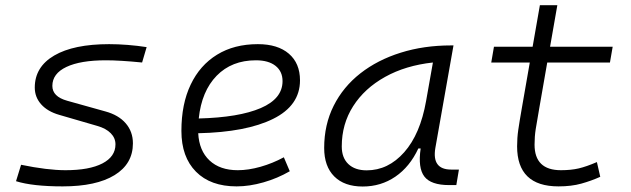

<svg xmlns="http://www.w3.org/2000/svg" viewBox="-20 -694 2384 725"><path d="M216.8 9.8Q103 9.8 40.5 -9.8L59.6 -71.8Q159.2 -51.3 227.5 -51.3Q317.4 -51.3 366.7 -76.9Q416 -102.5 416 -148.9Q416 -172.9 398.2 -190.9Q380.4 -209 348.1 -218.3L203.6 -260.3Q159.7 -272.9 135.5 -300Q111.3 -327.1 111.3 -363.3Q111.3 -441.4 184.8 -484.4Q258.3 -527.3 392.1 -527.3Q425.3 -527.3 462.2 -524.4Q499 -521.5 533.7 -516.1L516.6 -458Q432.6 -466.3 379.9 -466.3Q283.7 -466.3 230.7 -441.2Q177.7 -416 177.7 -369.6Q177.7 -329.1 233.9 -313.5L377.4 -273.4Q427.7 -259.8 454.8 -228.3Q481.9 -196.8 481.9 -152.8Q481.9 -75.2 412.6 -32.7Q343.3 9.8 216.8 9.8Z M877.9 -51.3Q918 -51.3 963.6 -64.2Q1009.3 -77.1 1051.8 -100.1L1074.2 -47.4Q1027.8 -20.5 974.9 -5.4Q921.9 9.8 873.5 9.8Q774.9 9.8 720 -45.7Q665 -101.1 665 -199.7Q665 -301.3 700 -374.5Q734.9 -447.8 799.6 -487.5Q864.3 -527.3 953.6 -527.3Q1028.8 -527.3 1070.8 -491.2Q1112.8 -455.1 1112.8 -390.6Q1112.8 -295.4 1011.2 -245.1Q909.7 -194.8 728.5 -190.9Q731.9 -125 771.2 -88.1Q810.5 -51.3 877.9 -51.3ZM730.5 -246.6Q882.3 -250.5 964.6 -285.9Q1046.9 -321.3 1046.9 -387.7Q1046.9 -424.3 1020.5 -445.3Q994.1 -466.3 946.3 -466.3Q855 -466.3 798.1 -408Q741.2 -349.6 730.5 -246.6Z M1349.6 10.3Q1280.3 10.3 1242.2 -27.8Q1204.1 -65.9 1204.1 -135.3Q1204.1 -223.1 1240 -294.7Q1275.9 -366.2 1340.8 -417Q1405.8 -467.8 1493.2 -495.1Q1580.6 -522.5 1683.1 -522.5H1692.4L1624 -135.7Q1609.9 -53.7 1683.6 -53.7H1712.9L1703.1 4.9H1676.3Q1606.9 4.9 1582.3 -27.6Q1557.6 -60.1 1568.4 -133.3H1559.6Q1527.3 -64 1472.9 -26.9Q1418.5 10.3 1349.6 10.3ZM1364.7 -50.8Q1445.8 -50.8 1506.3 -119.1Q1566.9 -187.5 1588.9 -312.5L1614.7 -458Q1511.7 -446.8 1434.1 -403.6Q1356.4 -360.4 1313.5 -293Q1270.5 -225.6 1270.5 -141.1Q1270.5 -98.1 1295.4 -74.5Q1320.3 -50.8 1364.7 -50.8Z M2088.9 9.8Q1932.6 9.8 1932.6 -141.6Q1932.6 -173.3 1937 -203.6Q1941.4 -233.9 1950.7 -287.1L1980.5 -458H1835L1845.2 -517.6H1991.2L2018.6 -674.3H2084.5L2057.1 -517.6H2293.5L2283.2 -458H2046.4L2016.6 -287.1Q2007.3 -234.9 2002.9 -206.5Q1998.5 -178.2 1998.5 -147.9Q1998.5 -51.3 2098.1 -51.3Q2136.2 -51.3 2165.3 -58.1Q2194.3 -64.9 2233.9 -82L2246.6 -26.4Q2212.9 -11.2 2175.3 -0.7Q2137.7 9.8 2088.9 9.8Z"/></svg>

Font: Cascadia Code Light
Style: Italic
Weight: 300
Italic angle: -10°
Monospace: yes
Designer: Aaron Bell
Foundry: Saja Typeworks
Version: Version 2404.023; ttfautohint (v1.8.4)